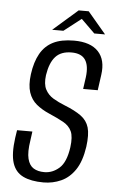

<svg xmlns="http://www.w3.org/2000/svg" viewBox="-53 -756 479 799"><g transform="rotate(5 187.0 -356.0)"><path d="M159 7Q107 7 74 -9Q41 -25 29 -62.5Q17 -100 26 -167L31 -200H95L90 -163Q82 -113 89 -85.5Q96 -58 114 -47Q132 -36 159 -36Q193 -36 221 -60.5Q249 -85 258 -148Q264 -193 253.5 -215.5Q243 -238 218.5 -251.5Q194 -265 157 -281Q127 -294 104.5 -312.5Q82 -331 72 -361Q62 -391 68 -437Q75 -489 94.5 -523.5Q114 -558 148 -575Q182 -592 235 -592Q304 -592 336.5 -557.5Q369 -523 360 -460L351 -395Q336 -395 320.5 -395Q305 -395 290 -395L297 -445Q303 -493 286.5 -517.5Q270 -542 229 -542Q185 -542 162 -516.5Q139 -491 131 -439Q126 -401 137.5 -379Q149 -357 170.5 -344Q192 -331 220 -320Q263 -303 288.5 -284.5Q314 -266 322.5 -237Q331 -208 324 -156Q315 -95 291 -59.5Q267 -24 232.5 -8.5Q198 7 159 7ZM140 -629 243 -719H285L361 -629H316L259 -685L187 -629Z"/></g></svg>

Font: Alumni Sans
Style: Italic
Weight: 400
Italic angle: -8°
Version: Version 1.016